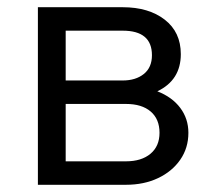

<svg xmlns="http://www.w3.org/2000/svg" viewBox="-20 -512 592 532"><path d="M85 0V-492H320Q392 -492 436.5 -457.5Q481 -423 481 -362Q481 -290 416 -259Q457 -243 479.5 -213Q502 -183 502 -144Q502 -102 479.5 -69.5Q457 -37 418 -18.5Q379 0 329 0ZM320 -427H162V-289H320Q356 -289 378.5 -307Q401 -325 401 -359Q401 -427 320 -427ZM329 -224H162V-65H329Q372 -65 397 -86Q422 -107 422 -144Q422 -182 397.5 -203Q373 -224 329 -224Z"/></svg>

Font: Wix Madefor Text
Style: Regular
Weight: 400
Designer: Dalton Maag Ltd
Foundry: Dalton Maag Ltd
Version: Version 3.100